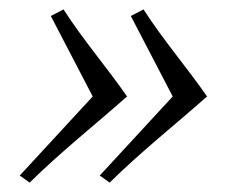

<svg xmlns="http://www.w3.org/2000/svg" viewBox="-20 -442 510 408"><path d="M22 -69 43 -54C110 -120 180 -175 250 -237C207 -299 156 -358 115 -422L88 -408L177 -237ZM192 -69 213 -54C280 -120 350 -175 420 -237C377 -299 326 -358 285 -422L258 -408L347 -237Z"/></svg>

Font: KpSans
Style: Italic
Weight: 400
Italic angle: -11°
Version: Version 0.66